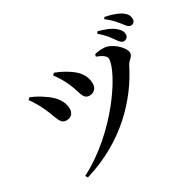

<svg xmlns="http://www.w3.org/2000/svg" viewBox="-191 -1072 1381 1352"><g transform="rotate(-30 500.0 -395.5)"><path d="M805 -677C821 -653 834 -639 850 -639C872 -639 887 -654 887 -675C887 -695 879 -712 858 -731C827 -760 780 -778 724 -793L714 -779C761 -740 786 -704 805 -677ZM900 -751C919 -726 930 -710 950 -710C971 -710 983 -724 983 -746C983 -768 973 -788 947 -808C919 -828 874 -845 817 -856L808 -843C861 -803 881 -774 900 -751ZM298 -679C322 -652 352 -598 368 -560C401 -487 396 -428 451 -428C482 -428 512 -449 512 -491C512 -554 476 -602 419 -639C383 -663 352 -678 312 -694ZM62 -615C86 -584 110 -543 133 -492C167 -419 170 -358 222 -358C264 -358 283 -385 283 -419C283 -477 244 -533 176 -576C153 -593 113 -616 76 -630ZM151 65C481 -34 687 -252 798 -474C813 -505 848 -517 848 -546C848 -592 769 -666 707 -669C680 -671 652 -668 629 -661L625 -644C672 -626 698 -607 698 -584C698 -480 470 -123 140 46Z"/></g></svg>

Font: Noto Serif SC
Style: Bold
Weight: 700
Designer: Ryoko NISHIZUKA 西塚涼子 (kana & ideographs); Frank Grießhammer (Latin, Greek & Cyrillic); Wenlong ZHANG 张文龙 (bopomofo); San
Foundry: Adobe
Version: Version 2.001;hotconv 1.1.0;makeotfexe 2.6.0